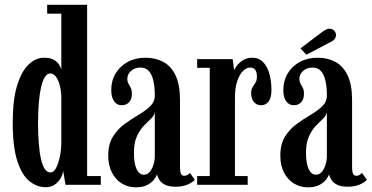

<svg xmlns="http://www.w3.org/2000/svg" viewBox="-20 -770 1549 800"><path d="M170 10Q134 10 102.8 -15Q71.5 -40 52.2 -98.8Q33 -157.5 33 -259Q33 -355 51.5 -414.5Q70 -474 99.8 -501.8Q129.5 -529.5 163 -529.5Q190 -529.5 205.2 -520.2Q220.5 -511 227.2 -499Q234 -487 235.5 -480V-713H176.5V-750H343V-36.5H400V0H253L243 -59Q242.5 -46 233.8 -29.5Q225 -13 209.2 -1.5Q193.5 10 170 10ZM190.5 -51.5Q204 -51.5 213.5 -69.8Q223 -88 229 -115.8Q235 -143.5 235.5 -173V-371.5Q234 -397 228 -418Q222 -439 212.2 -451.5Q202.5 -464 189.5 -464Q177 -464 167.2 -449.2Q157.5 -434.5 151.2 -407.2Q145 -380 141.8 -342Q138.5 -304 138.5 -257Q138.5 -208 141.8 -169.8Q145 -131.5 151.2 -105.2Q157.5 -79 167.2 -65.2Q177 -51.5 190.5 -51.5Z M546 10.5Q514 10.5 488 -5.2Q462 -21 446.5 -50.8Q431 -80.5 431 -122Q431 -169.5 450.5 -200.8Q470 -232 499 -253.2Q528 -274.5 556.8 -291.2Q585.5 -308 605.2 -326.8Q625 -345.5 625 -372Q625 -408.5 618.8 -434.8Q612.5 -461 599.5 -474.8Q586.5 -488.5 566 -488.5Q541.5 -488.5 526 -474.5Q510.5 -460.5 510.5 -442Q510.5 -429.5 515.5 -421Q520.5 -412.5 525 -403.5Q529.5 -394.5 529.5 -378.5Q529.5 -357 518 -344.2Q506.5 -331.5 487 -331.5Q467 -331.5 455.2 -348.5Q443.5 -365.5 443.5 -395Q443.5 -433.5 461.8 -464Q480 -494.5 512.2 -512Q544.5 -529.5 586.5 -529.5Q628.5 -529.5 661 -511.8Q693.5 -494 711.8 -455.2Q730 -416.5 730 -353V-77.5Q730 -53.5 734.2 -45.5Q738.5 -37.5 747.5 -37.5Q756.5 -37.5 762.5 -42Q768.5 -46.5 771.5 -49.5L791.5 -21Q783.5 -10.5 762 -1.2Q740.5 8 712 8Q684 8 667.8 -0.2Q651.5 -8.5 644 -20.5Q636.5 -32.5 634 -43Q632 -36 622.8 -23.2Q613.5 -10.5 595 0Q576.5 10.5 546 10.5ZM579.5 -42Q594 -42 604 -54Q614 -66 619.5 -84Q625 -102 625 -118.5V-303Q623 -289 609.8 -276.2Q596.5 -263.5 580 -246.8Q563.5 -230 550.8 -203Q538 -176 538 -134Q538 -88.5 549.2 -65.2Q560.5 -42 579.5 -42Z M801.5 0V-36.5H854V-487.5H801.5V-523.5H949.5L955.5 -477.5Q958 -484.5 967.5 -497Q977 -509.5 993.2 -519.5Q1009.5 -529.5 1030.5 -529.5Q1058.5 -529.5 1076.2 -511.2Q1094 -493 1102.5 -462.5Q1111 -432 1111 -394.5Q1111 -363.5 1099.5 -347.5Q1088 -331.5 1068 -331.5Q1049.5 -331.5 1038 -345Q1026.5 -358.5 1026.5 -382.5Q1026.5 -398 1032.8 -407.5Q1039 -417 1044.8 -426.2Q1050.5 -435.5 1050.5 -450.5Q1050.5 -470.5 1043.2 -479.5Q1036 -488.5 1022 -488.5Q1006 -488.5 991.5 -473.2Q977 -458 968 -430.5Q959 -403 959 -365.5V-36.5H1012V0Z M1263 10.5Q1231 10.5 1205 -5.2Q1179 -21 1163.5 -50.8Q1148 -80.5 1148 -122Q1148 -169.5 1167.5 -200.8Q1187 -232 1216 -253.2Q1245 -274.5 1273.8 -291.2Q1302.5 -308 1322.2 -326.8Q1342 -345.5 1342 -372Q1342 -408.5 1335.8 -434.8Q1329.5 -461 1316.5 -474.8Q1303.5 -488.5 1283 -488.5Q1258.5 -488.5 1243 -474.5Q1227.5 -460.5 1227.5 -442Q1227.5 -429.5 1232.5 -421Q1237.5 -412.5 1242 -403.5Q1246.5 -394.5 1246.5 -378.5Q1246.5 -357 1235 -344.2Q1223.5 -331.5 1204 -331.5Q1184 -331.5 1172.2 -348.5Q1160.5 -365.5 1160.5 -395Q1160.5 -433.5 1178.8 -464Q1197 -494.5 1229.2 -512Q1261.5 -529.5 1303.5 -529.5Q1345.5 -529.5 1378 -511.8Q1410.5 -494 1428.8 -455.2Q1447 -416.5 1447 -353V-77.5Q1447 -53.5 1451.2 -45.5Q1455.5 -37.5 1464.5 -37.5Q1473.5 -37.5 1479.5 -42Q1485.5 -46.5 1488.5 -49.5L1508.5 -21Q1500.5 -10.5 1479 -1.2Q1457.5 8 1429 8Q1401 8 1384.8 -0.2Q1368.5 -8.5 1361 -20.5Q1353.5 -32.5 1351 -43Q1349 -36 1339.8 -23.2Q1330.5 -10.5 1312 0Q1293.5 10.5 1263 10.5ZM1296.5 -42Q1311 -42 1321 -54Q1331 -66 1336.5 -84Q1342 -102 1342 -118.5V-303Q1340 -289 1326.8 -276.2Q1313.5 -263.5 1297 -246.8Q1280.5 -230 1267.8 -203Q1255 -176 1255 -134Q1255 -88.5 1266.2 -65.2Q1277.5 -42 1296.5 -42ZM1256.5 -542 1232 -568.5 1324 -638Q1331.5 -643.5 1338.8 -647Q1346 -650.5 1352.5 -650.5Q1361 -650.5 1367.2 -646.5Q1373.5 -642.5 1377 -636Q1380 -630.5 1380 -623.5Q1380 -614 1372.8 -605.8Q1365.5 -597.5 1352 -592Z"/></svg>

Font: Imbue Thin 10pt SemiBold
Style: Regular
Weight: 600
Version: Version 1.102